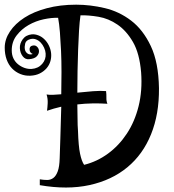

<svg xmlns="http://www.w3.org/2000/svg" viewBox="-120 -739 751 829"><path d="M10.7 -412.1Q-11.7 -411.1 -32.2 -419.4Q-52.7 -427.7 -67.9 -443.4Q-83 -459 -91.3 -481.9Q-99.6 -504.9 -99.6 -533.2Q-99.6 -569.3 -77.1 -603Q-54.7 -636.7 -14.6 -662.6Q25.4 -688.5 82.5 -703.6Q139.6 -718.8 209 -718.8Q269.5 -718.8 332 -704.1Q394.5 -689.5 446.3 -649.9Q498 -610.4 531.2 -540Q564.5 -469.7 566.4 -358.4Q567.4 -246.1 532.2 -159.2Q497.1 -72.3 429.7 -16.6Q362.3 39.1 266.6 60.1Q170.9 81.1 51.8 60.5V35.2Q68.4 38.1 83.5 38.1Q98.6 38.1 110.4 29.3Q122.1 20.5 129.4 0.5Q136.7 -19.5 137.7 -55.7Q138.7 -83 140.6 -143.1Q142.6 -203.1 144.5 -278.3Q127.9 -274.4 112.3 -270Q96.7 -265.6 83 -260.7Q85 -274.4 85.9 -293.5Q86.9 -312.5 81.1 -331.1Q91.8 -329.1 108.4 -329.6Q125 -330.1 144.5 -332Q145.5 -379.9 145.5 -427.7Q145.5 -475.6 143.6 -519Q141.6 -562.5 138.7 -599.6Q135.7 -636.7 130.9 -662.1Q103.5 -663.1 68.8 -655.8Q34.2 -648.4 3.4 -630.9Q-27.3 -613.3 -48.3 -585.9Q-69.3 -558.6 -69.3 -521.5Q-69.3 -502 -62 -486.8Q-54.7 -471.7 -42 -461.4Q-29.3 -451.2 -14.2 -445.8Q1 -440.4 16.6 -441.4Q44.9 -443.4 62 -462.9Q79.1 -482.4 77.1 -507.8Q76.2 -520.5 70.3 -533.2Q64.5 -545.9 55.7 -555.2Q46.9 -564.5 35.6 -568.8Q24.4 -573.2 11.7 -570.3Q-7.8 -565.4 -11.2 -551.3Q-14.6 -537.1 -12.7 -526.4Q-10.7 -514.6 -1 -507.8Q8.8 -501 21.5 -505.9Q8.8 -510.7 7.8 -523.9Q6.8 -537.1 16.6 -541Q30.3 -545.9 39.1 -538.1Q47.9 -530.3 48.3 -518.6Q48.8 -506.8 39.1 -496.1Q29.3 -485.4 5.9 -483.4Q-10.7 -481.4 -22 -496.1Q-33.2 -510.7 -34.2 -531.2Q-35.2 -550.8 -22 -569.3Q-8.8 -587.9 17.6 -590.8Q31.2 -591.8 45.4 -586.4Q59.6 -581.1 71.3 -569.8Q83 -558.6 90.8 -543Q98.6 -527.3 100.6 -509.8Q102.5 -492.2 97.7 -475.1Q92.8 -458 81.1 -444.3Q69.3 -430.7 51.8 -421.9Q34.2 -413.1 10.7 -412.1ZM227.5 -672.9Q223.6 -645.5 221.2 -606.9Q218.8 -568.4 217.3 -524.4Q215.8 -480.5 214.8 -432.6Q213.9 -384.8 213.9 -338.9Q249 -342.8 281.7 -345.2Q314.5 -347.7 337.9 -345.7Q339.8 -332 339.4 -317.4Q338.9 -302.7 343.8 -291Q312.5 -293 279.8 -292.5Q247.1 -292 213.9 -288.1Q214.8 -255.9 214.8 -227.1Q214.8 -198.2 216.8 -172.9Q218.8 -108.4 225.6 -75.7Q232.4 -43 243.2 -27.3Q298.8 -41 346.2 -75.7Q393.6 -110.4 427.7 -162.1Q461.9 -213.9 478.5 -280.8Q495.1 -347.7 489.3 -426.8Q482.4 -508.8 454.1 -557.6Q425.8 -606.4 387.2 -632.8Q348.6 -659.2 305.7 -666.5Q262.7 -673.8 227.5 -672.9Z"/></svg>

Font: Mystery Quest
Style: Regular
Weight: 400
Designer: Squid
Foundry: Font Diner, Inc DBA Sideshow
Version: Version 1.000